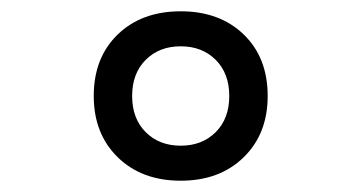

<svg xmlns="http://www.w3.org/2000/svg" viewBox="-20 -716 640 340"><path d="M300 -396Q231 -396 188.5 -437.5Q146 -479 146 -546Q146 -614 188.5 -655Q231 -696 300 -696Q369 -696 411.5 -655Q454 -614 454 -546Q454 -479 411.5 -437.5Q369 -396 300 -396ZM300 -458Q338 -458 362 -482Q386 -506 386 -546Q386 -586 362 -610Q338 -634 300 -634Q262 -634 238 -610Q214 -586 214 -546Q214 -506 238 -482Q262 -458 300 -458Z"/></svg>

Font: Chivo Mono Medium
Style: Regular
Weight: 500
Monospace: yes
Designer: Hector Gatti
Foundry: Omnibus-Type
Version: Version 1.008